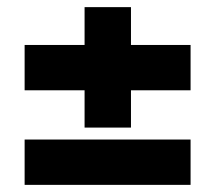

<svg xmlns="http://www.w3.org/2000/svg" viewBox="-20 -599 603 538"><path d="M49 -346V-473H514V-346ZM217 -579H347V-241.5H217ZM49 -81V-208H514V-81Z"/></svg>

Font: Outfit Thin
Style: Regular
Weight: 100
Designer: Rodrigo Fuenzalida
Foundry: fragTYPE
Version: Version 1.000